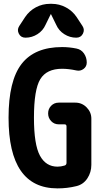

<svg xmlns="http://www.w3.org/2000/svg" viewBox="-20 -990 540 1019"><path d="M379.9 -445.3Q415 -445.3 439.9 -419.9Q464.8 -394.5 464.8 -360.4V-115.2Q464.8 -75.2 443.4 -43Q421.9 -10.7 384.8 -2Q336.9 9.8 285.2 9.8Q25.4 9.8 25.4 -365.2Q25.4 -561.5 94.7 -650.9Q164.1 -740.2 309.6 -740.2Q347.7 -740.2 385.7 -732.4Q411.1 -727.5 425.8 -706.1Q440.4 -684.6 440.4 -658.2Q440.4 -636.7 423.3 -624Q406.2 -611.3 384.8 -616.2Q343.8 -625 309.6 -625Q227.5 -625 193.8 -569.8Q160.2 -514.6 160.2 -365.2Q160.2 -222.7 191.9 -164.1Q223.6 -105.5 285.2 -105.5Q303.7 -105.5 322.3 -111.3Q333 -114.3 333 -126V-319.3Q333 -330.1 322.3 -330.1H292Q267.6 -330.1 251.5 -347.2Q235.4 -364.3 235.4 -388.2Q235.4 -412.1 251.5 -428.7Q267.6 -445.3 292 -445.3ZM254.9 -969.7Q294.9 -969.7 330.1 -950.7Q365.2 -931.6 386.7 -899.4L418 -851.6Q430.7 -832 419.9 -811Q409.2 -790 384.8 -790Q350.6 -790 321.3 -808.6Q292 -827.1 278.3 -858.4L251 -914.1Q251 -915 250 -915Q249 -915 249 -914.1L221.7 -858.4Q208 -827.1 178.7 -808.6Q149.4 -790 115.2 -790Q90.8 -790 80.1 -811Q69.3 -832 82 -851.6L113.3 -899.4Q135.7 -932.6 170.4 -951.2Q205.1 -969.7 245.1 -969.7Z"/></svg>

Font: Rounded-X Mgen+ 2m bold
Style: Bold
Weight: 700
Designer: [Source Han Sans]
Ryoko NISHIZUKA  (kana & ideographs); Paul D. Hunt (Latin, Greek & Cyrillic); Wenlong ZHANG  (bopomofo
Version: Version 1.059.20150602